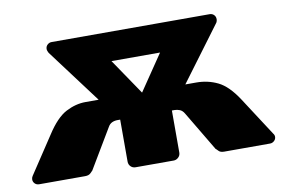

<svg xmlns="http://www.w3.org/2000/svg" viewBox="-61 -622 1076 724"><g transform="rotate(-10 477.0 -260.0)"><path d="M35 0Q25 0 18.5 -6.5Q12 -13 12 -22Q12 -29 16 -35L110 -177Q148 -236 185.5 -255.5Q223 -275 261 -275H311L156 -482Q155 -484 153 -488.5Q151 -493 151 -497Q151 -507 158 -513.5Q165 -520 174 -520H779Q789 -520 795.5 -513.5Q802 -507 802 -497Q802 -493 800.5 -488.5Q799 -484 797 -482L643 -275H685Q729 -275 767 -256.5Q805 -238 841 -183L937 -35Q942 -29 942 -22Q942 -13 935 -6.5Q928 0 919 0H743Q729 0 722.5 -7Q716 -14 713 -16L623 -167Q616 -179 606 -183Q596 -187 586 -187H576V-26Q576 -15 568 -7.5Q560 0 550 0H404Q393 0 385.5 -7.5Q378 -15 378 -26V-187H368Q356 -187 346.5 -182.5Q337 -178 331 -167L241 -16Q239 -14 232 -7Q225 0 211 0ZM477 -273 570 -410H384Z"/></g></svg>

Font: Rubik ExtraBold
Style: Regular
Weight: 800
Designer: Hubert and Fischer
Foundry: Hubert and Fischer
Version: Version 2.300;gftools[0.9.30]